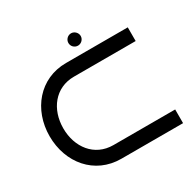

<svg xmlns="http://www.w3.org/2000/svg" viewBox="-182 -1031 1218 1215"><g transform="rotate(-30 427.0 -423.5)"><path d="M817 -100H366C228 -100 144 -212 144 -350C144 -488 228 -600 366 -600H817V-700H366C172 -700 44 -543 44 -350C44 -156 172 0 366 0H817ZM532 -802C532 -826 511 -847 487 -847C462 -847 442 -826 442 -802C442 -777 462 -757 487 -757C511 -757 532 -777 532 -802Z"/></g></svg>

Font: Bruno Ace SC
Style: Regular
Weight: 400
Designer: Astigmatic (AOETI)
Foundry: Astigmatic (AOETI)
Version: Version 1.000